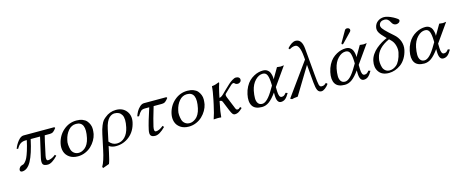

<svg xmlns="http://www.w3.org/2000/svg" viewBox="-47 -1459 5909 2458"><g transform="rotate(-15 2908.0 -230.0)"><path d="M622.1 -429.2 630.4 -417Q608.9 -387.7 591.1 -374.3Q573.2 -360.8 546.9 -360.8H476.6Q465.8 -324.7 419.4 -106Q405.8 -41 437.5 -41Q452.6 -41 480 -51Q507.3 -61 537.1 -85.9L551.8 -69.8Q473.6 12.2 419.4 12.2Q369.1 12.2 355.2 -11Q341.3 -34.2 353.5 -91.8Q377.9 -206.1 414.6 -360.8H290.5Q250.5 -173.3 199.7 -80.6Q148.9 12.2 77.6 12.2Q65.9 12.2 57.4 4.2Q48.8 -3.9 52.7 -22Q55.2 -33.2 66.7 -47.9Q78.1 -62.5 96.2 -65.9Q108.4 -68.4 116.9 -72.5Q125.5 -76.7 141.8 -94.5Q158.2 -112.3 172.1 -141.1Q186 -169.9 204.1 -226.8Q222.2 -283.7 238.8 -360.8H220.7Q182.6 -360.8 154.3 -342.3Q126 -323.7 104 -282.2L84.5 -285.2Q102.5 -336.9 139.6 -383.1Q176.8 -429.2 213.4 -429.2Z M645.5 -205.1Q667.5 -308.1 742.9 -373.5Q818.4 -439 916 -439Q961.4 -439 996.1 -425.5Q1030.8 -412.1 1050 -389.6Q1069.3 -367.2 1080.8 -338.1Q1092.3 -309.1 1091.6 -277.3Q1090.8 -245.6 1085.4 -213.9Q1076.7 -172.9 1054 -133.5Q1031.2 -94.2 997.6 -62Q963.9 -29.8 917.2 -10Q870.6 9.8 818.8 9.8Q752.4 9.8 708 -21.2Q663.6 -52.2 648.7 -100.6Q633.8 -148.9 645.5 -205.1ZM900.4 -397.9Q839.8 -397.9 797.6 -348.6Q755.4 -299.3 740.2 -228Q731.9 -199.2 734.6 -164.8Q737.3 -130.4 745.8 -100.6Q754.4 -70.8 779.5 -50.8Q804.7 -30.8 841.3 -30.8Q860.4 -30.8 880.4 -38.3Q900.4 -45.9 922.1 -62.3Q943.8 -78.6 962.2 -110.8Q980.5 -143.1 989.7 -187Q1034.2 -397.9 900.4 -397.9Z M1175.8 207 1089.8 237.8 1083 220.2Q1120.6 157.2 1151.4 9.8L1192.9 -184.1Q1206.5 -248.5 1224.6 -291.3Q1242.7 -334 1255.9 -349.9Q1269 -365.7 1290 -382.8Q1356.4 -439 1439.9 -439Q1529.3 -439 1576.7 -378.2Q1624 -317.4 1606 -231Q1582 -118.7 1503.7 -54.4Q1425.3 9.8 1322.8 9.8Q1270 9.8 1231.4 -17.1L1214.8 61Q1192.9 167 1175.8 207ZM1510.7 -189Q1534.7 -300.3 1506.1 -350.6Q1477.5 -400.9 1412.1 -400.9Q1393.6 -400.9 1376.5 -394Q1359.4 -387.2 1340.1 -369.9Q1320.8 -352.5 1304 -316.2Q1287.1 -279.8 1276.4 -228L1243.2 -71.8Q1285.6 -20 1342.8 -20Q1405.3 -20 1449.5 -64.5Q1493.7 -108.9 1510.7 -189Z M1810.5 -429.2H2107.4L2115.7 -417Q2094.2 -388.2 2075.9 -374.5Q2057.6 -360.8 2031.7 -360.8H1919.9Q1866.7 -185.5 1849.6 -106Q1835.9 -41 1867.7 -41Q1909.7 -41 1964.8 -86.9L1980 -68.8Q1899.9 12.2 1843.8 12.2Q1800.8 12.2 1785.2 -9Q1769.5 -30.3 1780.8 -83Q1801.3 -179.2 1861.8 -360.8H1806.2Q1770.5 -360.8 1752.2 -345.9Q1733.9 -331.1 1705.6 -283.2L1683.6 -288.1Q1694.3 -319.8 1710.2 -348.9Q1726.1 -377.9 1753.7 -403.6Q1781.2 -429.2 1810.5 -429.2Z M2115.7 -205.1Q2137.7 -308.1 2213.1 -373.5Q2288.6 -439 2386.2 -439Q2431.6 -439 2466.3 -425.5Q2501 -412.1 2520.3 -389.6Q2539.6 -367.2 2551 -338.1Q2562.5 -309.1 2561.8 -277.3Q2561 -245.6 2555.7 -213.9Q2546.9 -172.9 2524.2 -133.5Q2501.5 -94.2 2467.8 -62Q2434.1 -29.8 2387.5 -10Q2340.8 9.8 2289.1 9.8Q2222.7 9.8 2178.2 -21.2Q2133.8 -52.2 2118.9 -100.6Q2104 -148.9 2115.7 -205.1ZM2370.6 -397.9Q2310.1 -397.9 2267.8 -348.6Q2225.6 -299.3 2210.4 -228Q2202.1 -199.2 2204.8 -164.8Q2207.5 -130.4 2216.1 -100.6Q2224.6 -70.8 2249.8 -50.8Q2274.9 -30.8 2311.5 -30.8Q2330.6 -30.8 2350.6 -38.3Q2370.6 -45.9 2392.3 -62.3Q2414.1 -78.6 2432.4 -110.8Q2450.7 -143.1 2460 -187Q2504.4 -397.9 2370.6 -397.9Z M2807.1 -429.2Q2800.3 -411.6 2792.2 -380.9Q2784.2 -350.1 2779.3 -328.6L2774.4 -307.1L2761.2 -245.1Q2782.7 -245.1 2814.5 -274.9L2862.3 -321.8Q2907.2 -365.2 2929.2 -385Q2951.2 -404.8 2980.5 -423.3Q3009.8 -441.9 3031.2 -441.9Q3056.2 -441.9 3071 -428.5Q3085.9 -415 3081.1 -390.1Q3078.6 -377.4 3064.7 -367.7Q3050.8 -357.9 3036.1 -357.9Q3011.7 -357.9 3000 -371.1Q2991.2 -382.3 2980 -381.8Q2969.2 -381.8 2952.1 -368.2Q2935.1 -354.5 2897.5 -316.9L2853 -273.9Q2849.1 -270 2847.7 -261.2Q2845.2 -249 2856.4 -223.1L2903.8 -106.9Q2907.7 -98.1 2912.4 -86.2Q2917 -74.2 2919.2 -68.8Q2921.4 -63.5 2924.8 -56.6Q2928.2 -49.8 2931.2 -47.4Q2934.1 -44.9 2938.2 -43Q2942.4 -41 2947.8 -41Q2958 -41 2965.3 -45.4Q2972.7 -49.8 2986.3 -63L3002 -45.9Q2965.3 -10.7 2943.8 -0.5Q2922.4 9.8 2899.9 9.8Q2881.8 9.8 2869.9 -4.6Q2857.9 -19 2839.4 -63L2791.5 -180.2Q2785.6 -195.3 2777.8 -200.2Q2770 -205.1 2752.4 -205.1L2747.6 -180.2Q2723.6 -67.4 2719.2 0L2716.3 2.9Q2703.1 0 2668.9 0L2619.6 2.9L2619.1 0Q2642.6 -63.5 2667.5 -180.2L2679.2 -234.9Q2704.6 -355 2706.5 -411.1L2709 -414.1Q2723.6 -415 2737.8 -418.2Q2752 -421.4 2758.8 -423.6Q2765.6 -425.8 2781.5 -431.9Q2797.4 -438 2800.3 -439Q2809.1 -439 2807.1 -429.2Z M3494.6 -190.9 3496.1 -132.8Q3498.5 -50.8 3534.7 -50.8Q3553.7 -50.8 3565.9 -58.3Q3578.1 -65.9 3595.7 -87.9L3620.6 -79.1Q3593.8 -31.2 3568.6 -10.7Q3543.5 9.8 3510.7 9.8Q3455.6 9.8 3453.1 -90.8L3452.6 -129.9Q3398.9 -55.2 3354.2 -22.7Q3309.6 9.8 3258.8 9.8Q3166 9.8 3132.6 -44.7Q3099.1 -99.1 3119.6 -195.8Q3130.9 -248.5 3153.8 -291.5Q3176.8 -334.5 3204.6 -361.3Q3232.4 -388.2 3265.6 -406.2Q3298.8 -424.3 3329.1 -431.6Q3359.4 -439 3388.2 -439Q3420.9 -439 3443.6 -424.1Q3466.3 -409.2 3475.6 -387.9Q3484.9 -366.7 3489.3 -345.2Q3493.7 -323.7 3493.2 -309.1L3492.7 -293.9L3574.2 -434.1Q3581.5 -434.1 3597.7 -431.6Q3613.8 -429.2 3621.1 -429.2Q3628.9 -429.2 3644.3 -431.6Q3659.7 -434.1 3666 -434.1ZM3451.2 -222.2 3450.7 -243.2Q3448.7 -322.8 3432.9 -361.3Q3417 -399.9 3375 -399.9Q3322.3 -399.9 3274.7 -350.8Q3227.1 -301.8 3209.5 -219.2Q3198.7 -164.1 3199 -121.8Q3199.2 -79.6 3217.8 -54.2Q3236.3 -28.8 3272 -28.8Q3339.4 -28.8 3426.3 -181.2Z M4144.5 -60.1Q4124.5 -30.3 4096.2 -9Q4067.9 12.2 4046.4 12.2Q4010.7 12.2 3995.4 -19.8Q3980 -51.8 3973.6 -126L3953.1 -362.8L3732.9 0Q3679.2 3.9 3655.3 12.2L3632.8 0L3946.3 -435.1L3942.4 -478Q3928.7 -637.2 3868.2 -637.2Q3830.6 -637.2 3792 -611.8L3778.3 -628.9Q3840.3 -697.8 3890.1 -698.2Q3972.7 -698.2 3983.9 -568.8L4015.1 -213.9Q4023.9 -109.9 4032 -79.3Q4040 -48.8 4063.5 -48.8Q4082 -48.8 4095 -54Q4107.9 -59.1 4126.5 -77.1Z M4568.4 -682.1Q4584 -682.1 4595.2 -671.9Q4606.4 -661.6 4603 -647Q4600.6 -636.2 4593.3 -628.9L4475.6 -506.8Q4467.8 -499 4461.7 -499Q4455.6 -499 4452.4 -502.9Q4449.2 -506.8 4450.2 -512.2Q4450.7 -515.6 4454.6 -522L4537.1 -665Q4546.4 -682.1 4568.4 -682.1ZM4592.3 -190.9 4593.8 -132.8Q4596.2 -50.8 4632.3 -50.8Q4651.4 -50.8 4663.6 -58.3Q4675.8 -65.9 4693.4 -87.9L4718.3 -79.1Q4691.4 -31.2 4666.3 -10.7Q4641.1 9.8 4608.4 9.8Q4553.2 9.8 4550.8 -90.8L4550.3 -129.9Q4496.6 -55.2 4451.9 -22.7Q4407.2 9.8 4356.4 9.8Q4263.7 9.8 4230.2 -44.7Q4196.8 -99.1 4217.3 -195.8Q4228.5 -248.5 4251.5 -291.5Q4274.4 -334.5 4302.2 -361.3Q4330.1 -388.2 4363.3 -406.2Q4396.5 -424.3 4426.8 -431.6Q4457 -439 4485.8 -439Q4518.6 -439 4541.3 -424.1Q4564 -409.2 4573.2 -387.9Q4582.5 -366.7 4586.9 -345.2Q4591.3 -323.7 4590.8 -309.1L4590.3 -293.9L4671.9 -434.1Q4679.2 -434.1 4695.3 -431.6Q4711.4 -429.2 4718.8 -429.2Q4726.6 -429.2 4741.9 -431.6Q4757.3 -434.1 4763.7 -434.1ZM4548.8 -222.2 4548.3 -243.2Q4546.4 -322.8 4530.5 -361.3Q4514.6 -399.9 4472.7 -399.9Q4419.9 -399.9 4372.3 -350.8Q4324.7 -301.8 4307.1 -219.2Q4296.4 -164.1 4296.6 -121.8Q4296.9 -79.6 4315.4 -54.2Q4334 -28.8 4369.6 -28.8Q4437 -28.8 4523.9 -181.2Z M5027.8 -430.2 5015.6 -441.9Q4962.4 -494.6 4943.6 -528.6Q4924.8 -562.5 4933.1 -600.1Q4942.9 -645.5 4978.8 -671.9Q5014.6 -698.2 5061 -698.2Q5108.4 -698.2 5179.2 -661.1Q5194.8 -652.3 5202.1 -647.9Q5209.5 -643.6 5222.2 -634.8Q5234.9 -626 5240.2 -618.7Q5245.6 -611.3 5244.1 -605Q5240.2 -585.9 5223.9 -577.4Q5207.5 -568.8 5192.4 -568.8Q5152.8 -568.8 5131.8 -612.8Q5106.9 -664.6 5062 -665Q4998 -665 4986.8 -613.8Q4981.9 -591.3 5000.5 -565.4Q5019 -539.6 5069.3 -493.2L5128.9 -439.9Q5176.3 -399.9 5198.2 -342.8Q5219.7 -283.7 5207 -224.1Q5194.3 -165.5 5166 -119.1Q5137.7 -72.8 5100.6 -45.4Q5063.5 -18.1 5022.9 -4.2Q4982.4 9.8 4941.4 9.8Q4851.1 9.8 4809.6 -48.6Q4768.1 -106.9 4786.6 -192.9Q4795.4 -234.9 4821 -273.4Q4846.7 -312 4882.1 -341.6Q4917.5 -371.1 4953.9 -392.8Q4990.2 -414.6 5027.8 -430.2ZM5051.8 -407.2Q4892.6 -335.9 4866.2 -210.9Q4857.9 -180.7 4860.4 -147Q4862.8 -113.3 4871.3 -85.2Q4879.9 -57.1 4902.8 -38.6Q4925.8 -20 4959 -20Q4981 -20 5002.2 -27.6Q5023.4 -35.2 5047.9 -54.2Q5072.3 -73.2 5092.8 -113.8Q5113.3 -154.3 5125.5 -211.9Q5134.3 -252.4 5121.6 -301.5Q5108.9 -350.6 5078.6 -380.9Z M5645 -190.9 5646.5 -132.8Q5648.9 -50.8 5685.1 -50.8Q5704.1 -50.8 5716.3 -58.3Q5728.5 -65.9 5746.1 -87.9L5771 -79.1Q5744.1 -31.2 5719 -10.7Q5693.8 9.8 5661.1 9.8Q5606 9.8 5603.5 -90.8L5603 -129.9Q5549.3 -55.2 5504.6 -22.7Q5460 9.8 5409.2 9.8Q5316.4 9.8 5283 -44.7Q5249.5 -99.1 5270 -195.8Q5281.2 -248.5 5304.2 -291.5Q5327.1 -334.5 5355 -361.3Q5382.8 -388.2 5416 -406.2Q5449.2 -424.3 5479.5 -431.6Q5509.8 -439 5538.6 -439Q5571.3 -439 5594 -424.1Q5616.7 -409.2 5626 -387.9Q5635.3 -366.7 5639.6 -345.2Q5644 -323.7 5643.6 -309.1L5643.1 -293.9L5724.6 -434.1Q5731.9 -434.1 5748 -431.6Q5764.2 -429.2 5771.5 -429.2Q5779.3 -429.2 5794.7 -431.6Q5810.1 -434.1 5816.4 -434.1ZM5601.6 -222.2 5601.1 -243.2Q5599.1 -322.8 5583.3 -361.3Q5567.4 -399.9 5525.4 -399.9Q5472.7 -399.9 5425 -350.8Q5377.4 -301.8 5359.9 -219.2Q5349.1 -164.1 5349.4 -121.8Q5349.6 -79.6 5368.2 -54.2Q5386.7 -28.8 5422.4 -28.8Q5489.7 -28.8 5576.7 -181.2Z"/></g></svg>

Font: Linux Biolinum
Style: Italic
Weight: 400
Italic angle: -12°
Designer: Philipp H. Poll
Foundry: Philipp H. Poll
Version: Version 1.1.3 ; ttfautohint (v0.9)